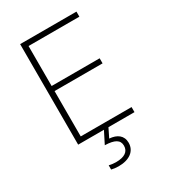

<svg xmlns="http://www.w3.org/2000/svg" viewBox="-226 -827 1051 1181"><g transform="rotate(-30 300.0 -237.0)"><path d="M111 0H294L251 85C320 87 352 105 352 146C352 188 320 210 259 210C245 210 226 208 210 204V234C225 238 243 240 261 240C339 240 386 203 386 145C386 93 349 67 295 63L326 0H511V-36H150V-358H491V-394H150V-678H511V-714H111Z"/></g></svg>

Font: Noto Sans Mono ExtraLight
Style: Regular
Weight: 200
Designer: Monotype Design Team
Foundry: Monotype Imaging Inc.
Version: Version 2.014